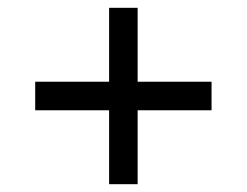

<svg xmlns="http://www.w3.org/2000/svg" viewBox="-20 -568 632 491"><path d="M259 -286H70V-359H259V-548H332V-359H521V-286H332V-97H259Z"/></svg>

Font: ukorean85
Style: Book
Weight: 400
Designer: Jelle Bosma - Monotype Design Team
Foundry: Monotype Imaging Inc.
Version: Version 2.003